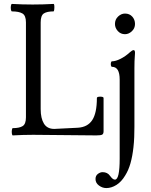

<svg xmlns="http://www.w3.org/2000/svg" viewBox="-20 -686 770 977"><path d="M45 3Q42 3 40.5 -6Q39 -15 40.5 -24.5Q42 -34 45 -34Q79 -34 95.5 -44.5Q112 -55 112 -89V-572Q112 -607 94 -617.5Q76 -628 41 -628Q37 -628 35.5 -637.5Q34 -647 35.5 -656.5Q37 -666 41 -666Q94 -663 146 -663Q198 -663 252 -666Q256 -666 256.5 -656.5Q257 -647 256 -637.5Q255 -628 252 -628Q219 -628 203 -617.5Q187 -607 187 -572V-131Q187 -84 203.5 -57Q220 -30 256 -30L376 -36Q426 -39 449.5 -75Q473 -111 473 -187Q473 -192 481.5 -193.5Q490 -195 498.5 -193.5Q507 -192 507 -187V-18Q507 -5 500 -1Q493 3 470 3Q390 3 309.5 1.5Q229 0 149 0Q98 0 45 3ZM616 -512Q594 -512 579.5 -528Q565 -544 565 -564Q565 -587 581 -602Q597 -617 616 -617Q639 -617 653 -601.5Q667 -586 667 -564Q667 -542 651 -527Q635 -512 616 -512ZM521 271Q501 271 483.5 258Q466 245 466 225Q466 208 478 199Q490 190 502 190Q527 190 540 209Q549 221 554.5 224.5Q560 228 565 228Q589 228 589 121V-281Q589 -346 550 -346Q546 -346 544.5 -353Q543 -360 544.5 -367Q546 -374 550 -374Q568 -374 593 -386.5Q618 -399 641 -420Q653 -431 660 -431Q667 -431 667 -417Q665 -393 664.5 -374Q664 -355 664 -339V-41Q664 -16 663 11Q662 38 659 64Q654 109 644 144.5Q634 180 617 207Q598 239 572.5 255Q547 271 521 271Z"/></svg>

Font: Junicode Two Beta Condensed
Style: Regular
Weight: 400
Width: 3
Designer: Peter S. Baker
Foundry: Briery Creek Software
Version: Version 1.053; ttfautohint (v1.8.4)